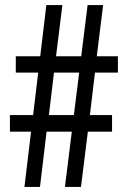

<svg xmlns="http://www.w3.org/2000/svg" viewBox="-20 -734 500 754"><path d="M353 -449 333 -282H420V-217H325L298 0H235L262 -217H163L137 0H76L102 -217H19V-282H110L130 -449H42V-513H138L162 -714H225L200 -513H299L324 -714H385L360 -513H443V-449ZM172 -282H270L291 -449H192Z"/></svg>

Font: Noto Sans Lao ExtraCondensed
Style: Regular
Weight: 400
Width: 2
Designer: Monotype Design Team
Foundry: Monotype Imaging Inc.
Version: Version 2.004; ttfautohint (v1.8.4.7-5d5b)